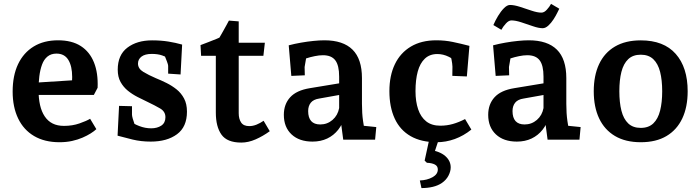

<svg xmlns="http://www.w3.org/2000/svg" viewBox="-20 -712 3571 979"><path d="M283.3 13.2Q207.6 13.2 154.1 -18.2Q100.5 -49.6 72.5 -108Q44.5 -166.3 44.5 -245Q44.5 -326.6 72.2 -385Q100 -443.3 151.8 -474.9Q203.6 -506.5 276 -506.5Q346.6 -506.5 392.1 -477.1Q437.5 -447.8 459.2 -393.6Q480.9 -339.4 477.7 -264.4L458.5 -227.9H161.9L162.5 -290.7L399.4 -305.7L341.3 -251Q343.8 -268.5 345.9 -285.1Q348 -301.7 348 -319.3Q348 -374.8 328.3 -406.8Q308.6 -438.7 267.9 -438.7Q240.5 -438.7 222.1 -423.7Q203.8 -408.7 194.3 -382.5Q184.7 -356.3 180.6 -323.3Q176.5 -290.4 176.5 -253.5Q176.5 -210.3 184.2 -176.4Q191.9 -142.5 208 -118.6Q224 -94.6 248.2 -82.4Q272.5 -70.1 306.5 -70.1Q349.1 -70.1 385.2 -82.7Q421.4 -95.3 439.5 -106.4L471.3 -53.5Q460.3 -43.1 442.3 -31.7Q424.4 -20.4 400.6 -10.1Q376.8 0.2 347.5 6.7Q318.1 13.2 283.3 13.2Z M748.5 10Q699.5 10 656.3 -0.4Q613 -10.8 579.5 -20.2L587.1 -172.1L653 -170.4V-127.2Q653 -121.5 656.7 -107.7Q660.5 -93.9 666.2 -78.5Q672 -63.1 677.5 -51.1L640.2 -96.6Q660.1 -80.8 690.1 -69.3Q720.1 -57.7 750.7 -57.7Q781.8 -57.7 802.6 -71.6Q823.5 -85.5 823.5 -114.5Q823.5 -143.2 796.5 -159Q769.6 -174.7 732.7 -192.2Q708.4 -203.5 681.5 -217.4Q654.5 -231.2 631.8 -249.6Q609.1 -268.1 594.7 -294Q580.3 -319.9 580.3 -356.7Q580.3 -431.5 629.2 -468.8Q678.2 -506.2 755.3 -506.2Q801 -506.2 838.6 -500.1Q876.3 -494 908.7 -484.7L900.7 -332.3L837.4 -336.5V-376.6Q837.4 -382 831.2 -398.6Q825.1 -415.3 817.6 -433.1Q810.2 -450.9 806.2 -459.6L849.7 -410.5Q827.9 -422 806.4 -429.5Q784.9 -437.1 753.7 -437.1Q719.4 -437.1 701.5 -423.4Q683.6 -409.7 683.6 -387.9Q683.6 -361.8 710.9 -345.4Q738.1 -329 775 -313.2Q801.6 -302.5 829.2 -288.8Q856.7 -275.1 880.3 -256.3Q903.8 -237.5 918.5 -209.9Q933.3 -182.3 933.3 -142.6Q933.3 -64.9 882.5 -27.5Q831.8 10 748.5 10Z M1210.3 15Q1138.2 15 1109.3 -25.5Q1080.5 -65.9 1080.5 -138V-479.5L1130.9 -427.4H1005.4L1002.4 -482Q1018.5 -488.3 1041 -496.7Q1063.5 -505.1 1086.2 -514.6Q1108.9 -524.2 1123.5 -532L1079.9 -490.7Q1086.8 -499.9 1096.3 -515.7Q1105.7 -531.5 1115.7 -549.5Q1125.6 -567.4 1134.3 -583Q1142.9 -598.7 1147.2 -607L1197.2 -603V-134.6Q1197.2 -105.7 1209.5 -87.4Q1221.8 -69 1250.7 -69Q1269.5 -69 1288.3 -76.6Q1307 -84.3 1324.1 -96.2L1355.5 -43Q1320.8 -17.8 1283.5 -1.4Q1246.1 15 1210.3 15ZM1178.3 -427.4V-494H1330.5L1323 -427.4Z M1573.5 10Q1505.9 10 1466.6 -26.7Q1427.3 -63.5 1427.3 -126.5Q1427.3 -180.5 1459.5 -215.9Q1491.7 -251.4 1560 -262.4L1724.2 -289.5V-230.3L1607.6 -209.5Q1578.3 -205.1 1564.8 -188.4Q1551.3 -171.6 1551.3 -145.6Q1551.3 -112.1 1566.6 -94.7Q1582 -77.4 1612.9 -77.4Q1648.7 -77.4 1675.5 -100.5Q1702.3 -123.7 1709.3 -161V-321.1Q1709.3 -378.5 1689.7 -404.4Q1670.2 -430.4 1626.6 -430.4Q1607.5 -430.4 1584.8 -425.7Q1562.1 -421.1 1541.7 -414.4Q1521.4 -407.7 1510.4 -402.3L1549 -462.5L1533.2 -370.3L1534.2 -328L1465.4 -325L1452.2 -480.9Q1482.2 -488.9 1514.7 -494.5Q1547.3 -500.2 1578.2 -503.3Q1609.2 -506.5 1634.1 -506.5Q1729.5 -506.5 1777.5 -458.9Q1825.6 -411.4 1825.6 -313.7V-182.5Q1825.6 -133.6 1831.1 -95.7Q1836.6 -57.7 1840.6 -36.2L1784.7 -75.7L1898.6 -64.1L1892.6 0H1730.1L1713.3 -127L1737.6 -117.9Q1727.4 -79.7 1704.5 -50.5Q1681.5 -21.4 1648.5 -5.7Q1615.4 10 1573.5 10Z M2207.1 13.2Q2127.9 13.2 2073.9 -17.7Q2019.9 -48.6 1992.7 -107.3Q1965.5 -165.9 1965.5 -247.3Q1965.5 -326.5 1993.5 -384.6Q2021.5 -442.7 2075.1 -474.6Q2128.6 -506.5 2204.6 -506.5Q2249.3 -506.5 2289.3 -498Q2329.3 -489.6 2373.6 -478.1L2360.5 -322.2L2286.4 -325.2L2287 -371.9Q2286.4 -387.5 2282.5 -407.3Q2278.5 -427.1 2271.6 -445.6L2320.5 -392Q2296.6 -408.5 2268.2 -422.5Q2239.8 -436.5 2210 -436.5Q2171.1 -436.5 2146.3 -413Q2121.5 -389.5 2110.1 -347.4Q2098.6 -305.2 2098.6 -247.3Q2098.6 -194.5 2112.1 -154.7Q2125.6 -115 2153.4 -93Q2181.2 -71.1 2225.2 -71.1Q2258.4 -71.1 2289 -79.8Q2319.7 -88.5 2351.3 -104.9L2383.4 -51.3Q2343.9 -19.5 2298.8 -3.1Q2253.6 13.2 2207.1 13.2ZM2129 247 2120.7 208.2Q2157.9 206.8 2185.2 191.7Q2212.5 176.5 2212.4 152.3Q2212.6 135.1 2197.5 127Q2182.3 119 2156.7 118L2145.2 106.9L2172.2 -17H2222.5L2184.8 97L2166.4 50.9Q2221.9 59 2250 83.3Q2278.1 107.5 2278.1 141.5Q2278.1 161.7 2266.8 183.5Q2255.5 205.3 2233.6 220.6Q2213.7 234.3 2187 240.6Q2160.2 247 2129 247Z M2615.5 10Q2547.9 10 2508.6 -26.7Q2469.3 -63.5 2469.3 -126.5Q2469.3 -180.5 2501.5 -215.9Q2533.7 -251.4 2602 -262.4L2766.2 -289.5V-230.3L2649.6 -209.5Q2620.3 -205.1 2606.8 -188.4Q2593.3 -171.6 2593.3 -145.6Q2593.3 -112.1 2608.6 -94.7Q2624 -77.4 2654.9 -77.4Q2690.7 -77.4 2717.5 -100.5Q2744.3 -123.7 2751.3 -161V-321.1Q2751.3 -378.5 2731.7 -404.4Q2712.2 -430.4 2668.6 -430.4Q2649.5 -430.4 2626.8 -425.7Q2604.1 -421.1 2583.7 -414.4Q2563.4 -407.7 2552.4 -402.3L2591 -462.5L2575.2 -370.3L2576.2 -328L2507.4 -325L2494.2 -480.9Q2524.2 -488.9 2556.7 -494.5Q2589.3 -500.2 2620.2 -503.3Q2651.2 -506.5 2676.1 -506.5Q2771.5 -506.5 2819.5 -458.9Q2867.6 -411.4 2867.6 -313.7V-182.5Q2867.6 -133.6 2873.1 -95.7Q2878.6 -57.7 2882.6 -36.2L2826.7 -75.7L2940.6 -64.1L2934.6 0H2772.1L2755.3 -127L2779.6 -117.9Q2769.4 -79.7 2746.5 -50.5Q2723.5 -21.4 2690.5 -5.7Q2657.4 10 2615.5 10ZM2536.5 -560 2495.7 -584.2Q2505.2 -606.7 2519.3 -630.3Q2533.4 -653.9 2549.7 -670.3Q2565.9 -686.7 2580.5 -686.7Q2601.2 -686.7 2631.2 -677.2Q2661.1 -667.7 2690.5 -657.6Q2720 -647.6 2740.6 -647.6Q2755 -647.6 2768.7 -663Q2782.5 -678.3 2789.8 -692.3L2831.8 -667.5Q2829.2 -662.8 2821.7 -647.2Q2814.2 -631.5 2802.2 -613Q2790.2 -594.5 2775.8 -581.4Q2761.3 -568.2 2746.9 -568.2Q2726.6 -568.2 2697.2 -578.4Q2667.7 -588.5 2638.3 -598.2Q2608.8 -607.9 2587.5 -607.9Q2573.8 -607.9 2559.1 -591.6Q2544.3 -575.4 2536.5 -560Z M3247.3 13.2Q3169.4 13.2 3115.8 -18.5Q3062.3 -50.3 3034.9 -108.4Q3007.5 -166.5 3007.5 -246.6Q3007.5 -327.1 3034.9 -385.2Q3062.3 -443.4 3115.8 -474.8Q3169.4 -506.2 3247.3 -506.2Q3364.5 -506.2 3425.4 -437.3Q3486.4 -368.4 3486.4 -246.6Q3486.4 -166.5 3459 -108.2Q3431.5 -49.9 3378.5 -18.4Q3325.5 13.2 3247.3 13.2ZM3247.3 -59.9Q3287.3 -59.9 3311.3 -82.9Q3335.3 -105.9 3345.9 -148Q3356.5 -190 3356.5 -246.6Q3356.5 -303.6 3345.9 -345.4Q3335.3 -387.1 3311.3 -410.1Q3287.3 -433.1 3247.3 -433.1Q3207.3 -433.1 3183.3 -410.3Q3159.3 -387.5 3148.6 -345.7Q3138 -304 3138 -246.6Q3138 -189.6 3148.6 -147.6Q3159.3 -105.5 3183.3 -82.7Q3207.3 -59.9 3247.3 -59.9Z"/></svg>

Font: Andada Pro
Style: Regular
Weight: 400
Designer: Carolina Giovagnoli
Foundry: Huerta Tipografica
Version: Version 3.003